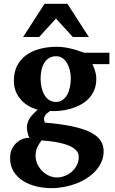

<svg xmlns="http://www.w3.org/2000/svg" viewBox="-20 -742 595 993"><path d="M387.2 68.8Q387.2 51.3 376.5 38.6Q365.7 25.9 348.6 16.8Q331.5 7.8 310.1 2Q288.6 -3.9 267.1 -7.6Q245.6 -11.2 226.6 -12.9Q207.5 -14.6 194.8 -16.1Q189.9 -8.8 184.6 -1Q179.2 6.8 174.6 16.1Q169.9 25.4 167 36.9Q164.1 48.3 164.1 62Q163.6 85.9 173.3 106.7Q183.1 127.4 198.7 142.8Q214.4 158.2 234.1 167Q253.9 175.8 273.9 175.8Q293.9 175.8 314.2 168.2Q334.5 160.6 350.6 146.7Q366.7 132.8 377 113Q387.2 93.3 387.2 68.8ZM346.2 -335.9Q346.2 -356.4 341.6 -377.2Q336.9 -397.9 327.4 -414.3Q317.9 -430.7 303.7 -440.9Q289.6 -451.2 271 -451.2Q248.5 -451.2 232.9 -441.2Q217.3 -431.2 207.8 -414.6Q198.2 -397.9 194.1 -377.2Q189.9 -356.4 189.9 -335Q189.9 -313 194.6 -291.3Q199.2 -269.5 208.7 -252.7Q218.3 -235.8 233.4 -225.3Q248.5 -214.8 269 -214.8Q289.6 -214.8 304 -225.3Q318.4 -235.8 327.9 -253.2Q337.4 -270.5 341.8 -292.2Q346.2 -314 346.2 -335.9ZM458 -410.2Q463.4 -399.4 467.8 -387.2Q471.7 -376.5 474.9 -363Q478 -349.6 478 -334Q478 -300.3 466.8 -274.7Q455.6 -249 436.8 -230.2Q418 -211.4 393.6 -198.7Q369.1 -186 342.5 -178.7Q315.9 -171.4 289.1 -168.9Q262.2 -166.5 238.8 -168Q230 -162.1 222.9 -155.8Q215.8 -149.4 211.9 -142.3Q208 -135.3 207.8 -127Q207.5 -118.7 211.9 -107.9Q293.9 -101.1 351.8 -88.9Q409.7 -76.7 446.3 -58.6Q482.9 -40.5 499.5 -15.9Q516.1 8.8 516.1 40Q516.1 68.8 505.1 94.2Q494.1 119.6 475.1 140.9Q456.1 162.1 430.2 179Q404.3 195.8 374.3 207.3Q344.2 218.8 311.5 224.9Q278.8 231 246.1 231Q206.5 231 168.2 221.9Q129.9 212.9 99.6 193.8Q69.3 174.8 50.8 145.5Q32.2 116.2 32.2 76.2Q32.2 44.9 43.9 24.2Q55.7 3.4 71.8 -9Q87.9 -21.5 104.7 -25.9Q121.6 -30.3 131.8 -28.8Q125 -42.5 122.1 -57.4Q119.1 -72.3 119.1 -82Q119.1 -94.7 122.6 -106.2Q126 -117.7 132.8 -128.7Q139.6 -139.6 150.1 -150.9Q160.6 -162.1 174.8 -174.8Q161.6 -177.7 140.9 -187Q120.1 -196.3 100.3 -214.1Q80.6 -231.9 66.2 -259Q51.8 -286.1 51.8 -325.2Q51.8 -370.1 69.1 -403.1Q86.4 -436 116.5 -457.5Q146.5 -479 186.8 -489.5Q227.1 -500 272.9 -500Q296.4 -500 317.1 -496.6Q337.9 -493.2 355.7 -488.5Q373.5 -483.9 388.4 -478.5Q403.3 -473.1 416 -469.2H545.9V-410.2ZM356.4 -550.8 269.5 -646 182.6 -550.8H99.6L210.4 -722.2H328.6L439.5 -550.8Z"/></svg>

Font: Charis SIL
Style: Bold
Weight: 700
Foundry: SIL International
Version: Version 4.112